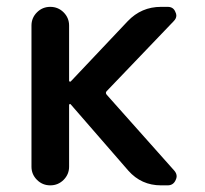

<svg xmlns="http://www.w3.org/2000/svg" viewBox="-20 -565 602 563"><path d="M182.6 -328.1Q182.6 -326.2 184.6 -325.7Q186.5 -325.2 187.5 -326.2L354.5 -502.9Q394.5 -544.9 452.1 -544.9H471.7Q488.3 -544.9 494.1 -530.3Q497.1 -524.4 497.1 -519.5Q497.1 -510.7 489.3 -502.9L293 -297.9Q288.1 -293 293 -287.1L491.2 -64.5Q498 -56.6 498 -47.9Q498 -43 495.1 -37.1Q488.3 -21.5 471.7 -21.5H452.1Q394.5 -21.5 356.4 -64.5L187.5 -258.8Q186.5 -260.7 184.6 -259.8Q182.6 -258.8 182.6 -257.8V-76.2Q182.6 -53.7 166.5 -37.6Q150.4 -21.5 127.4 -21.5Q104.5 -21.5 88.4 -37.6Q72.3 -53.7 72.3 -76.2V-490.2Q72.3 -512.7 88.4 -528.8Q104.5 -544.9 127.4 -544.9Q150.4 -544.9 166.5 -528.8Q182.6 -512.7 182.6 -490.2Z"/></svg>

Font: Gen Jyuu Gothic P Medium
Style: Regular
Weight: 500
Designer: [Source Han Sans]
Ryoko NISHIZUKA  (kana & ideographs); Paul D. Hunt (Latin, Greek & Cyrillic); Wenlong ZHANG  (bopomofo
Version: Version 1.002.20150607